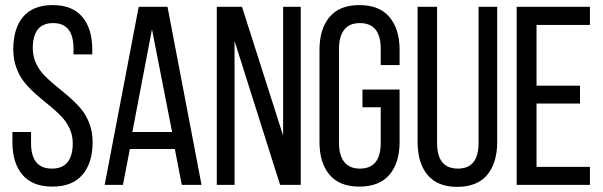

<svg xmlns="http://www.w3.org/2000/svg" viewBox="-20 -727 2372 755"><path d="M28.8 -168V-208H102.1V-164.1Q102.1 -64 184.1 -64Q266.1 -64 266.1 -164.1Q266.1 -195.3 253.2 -222.7Q240.2 -250 219.7 -271Q199.2 -292 174.1 -312.3Q148.9 -332.5 124 -354.2Q99.1 -376 78.6 -400.1Q58.1 -424.3 45.2 -458.3Q32.2 -492.2 32.2 -532.2Q32.2 -615.2 71 -661.1Q109.9 -707 187 -707Q264.6 -707 303.7 -660.6Q342.8 -614.3 342.8 -532.2V-513.2H269V-536.1Q269 -636.2 189 -636.2Q108.9 -636.2 108.9 -537.1Q108.9 -505.4 121.8 -477.8Q134.8 -450.2 155.5 -429.2Q176.3 -408.2 201.4 -387.9Q226.6 -367.7 251.7 -345.9Q276.9 -324.2 297.6 -300Q318.4 -275.9 331.3 -241.9Q344.2 -208 344.2 -168Q344.2 -86.4 304.2 -39.8Q264.2 6.8 186 6.8Q107.9 6.8 68.4 -39.6Q28.8 -85.9 28.8 -168Z M391.6 0 525.4 -700.2H638.7L772.5 0H694.8L667.5 -141.1H490.7L463.4 0ZM500.5 -208H656.7L577.6 -611.8Z M832.5 0V-700.2H931.6L1093.3 -193.8V-700.2H1162.6V0H1081.5L902.3 -565.9V0Z M1236.3 -168.9V-530.8Q1236.3 -612.8 1275.6 -659.9Q1314.9 -707 1393.1 -707Q1471.7 -707 1511.5 -659.9Q1551.3 -612.8 1551.3 -530.8V-471.2H1477.1V-535.2Q1477.1 -636.2 1395 -636.2Q1354 -636.2 1333.5 -609.9Q1313 -583.5 1313 -535.2V-165Q1313 -116.7 1333.5 -90.3Q1354 -64 1395 -64Q1477.1 -64 1477.1 -165V-305.2H1405.3V-375H1551.3V-168.9Q1551.3 -86.9 1511.5 -40Q1471.7 6.8 1393.1 6.8Q1314.9 6.8 1275.6 -40Q1236.3 -86.9 1236.3 -168.9Z M1622.1 -168.9V-700.2H1698.7V-165Q1698.7 -64 1780.8 -64Q1861.8 -64 1861.8 -165V-700.2H1935.1V-168.9Q1935.1 -86.4 1895.8 -39.3Q1856.4 7.8 1777.8 7.8Q1700.2 7.8 1661.1 -39.3Q1622.1 -86.4 1622.1 -168.9Z M2011.7 0V-700.2H2299.8V-628.9H2089.8V-390.1H2260.7V-319.8H2089.8V-70.8H2299.8V0Z"/></svg>

Font: Bebas Neue Regular
Style: Regular
Weight: 400
Designer: Ryoichi Tsunekawa
Foundry: Ryoichi Tsunekawa
Version: Version 001.003